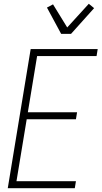

<svg xmlns="http://www.w3.org/2000/svg" viewBox="-20 -994 540 1014"><path d="M21 0 142 -735H496L490 -698H176L127 -401H387L381 -364H121L67 -37H381L375 0ZM303 -815 228 -954 260 -971 335 -849 449 -974 477 -951 355 -815Z"/></svg>

Font: Iosevka Extralight
Style: Italic
Weight: 200
Italic angle: -9°
Monospace: yes
Designer: Belleve Invis
Foundry: Belleve Invis
Version: Version 32.5.0; ttfautohint (v1.8.4)